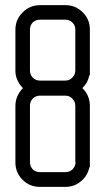

<svg xmlns="http://www.w3.org/2000/svg" viewBox="-20 -732 400 748"><path d="M273.4 -320.3Q273.4 -273.4 273.4 -181.6Q273.4 -154.3 273.4 -99.6Q273.4 -83 261.7 -72.3Q251 -60.5 234.4 -60.5Q201.2 -60.5 135.7 -60.5Q119.1 -60.5 107.4 -72.3Q96.7 -83 96.7 -99.6Q96.7 -127 96.7 -180.7Q96.7 -182.6 96.7 -185.5Q96.7 -230.5 96.7 -320.3Q96.7 -335.9 107.4 -347.7Q119.1 -359.4 135.7 -359.4Q168.9 -359.4 235.4 -359.4Q251 -359.4 262.7 -347.7Q273.4 -336.9 273.4 -321.3Q273.4 -320.3 273.4 -320.3ZM273.4 -100.6Q273.4 -127 273.4 -181.6Q273.4 -227.5 273.4 -320.3Q273.4 -335.9 261.7 -347.7Q251 -359.4 234.4 -359.4Q201.2 -359.4 135.7 -359.4Q119.1 -359.4 107.4 -347.7Q96.7 -335.9 96.7 -320.3Q96.7 -275.4 96.7 -186.5Q96.7 -184.6 96.7 -181.6Q96.7 -154.3 96.7 -100.6Q96.7 -84 107.4 -72.3Q119.1 -61.5 135.7 -61.5Q168.9 -61.5 235.4 -61.5Q251 -61.5 262.7 -72.3Q273.4 -84 274.4 -98.6Q274.4 -99.6 274.4 -100.6Q274.4 -100.6 273.4 -100.6ZM235.4 -359.4Q202.1 -359.4 135.7 -359.4Q119.1 -359.4 107.4 -347.7Q96.7 -335.9 96.7 -320.3Q96.7 -275.4 96.7 -185.5Q96.7 -184.6 96.7 -180.7Q96.7 -153.3 96.7 -99.6Q96.7 -83 107.4 -72.3Q119.1 -60.5 135.7 -60.5Q168.9 -60.5 234.4 -60.5Q251 -60.5 261.7 -72.3Q273.4 -83 273.4 -99.6Q273.4 -127 273.4 -181.6Q273.4 -227.5 273.4 -320.3Q273.4 -320.3 273.4 -321.3Q273.4 -336.9 262.7 -347.7Q251 -359.4 235.4 -359.4ZM235.4 -655.3Q202.1 -655.3 135.7 -655.3Q119.1 -655.3 107.4 -644.5Q96.7 -632.8 96.7 -616.2Q96.7 -582 96.7 -513.7Q96.7 -511.7 96.7 -507.8Q96.7 -491.2 96.7 -457Q96.7 -441.4 107.4 -429.7Q119.1 -418 135.7 -418Q168.9 -418 234.4 -418Q251 -418 261.7 -429.7Q273.4 -441.4 273.4 -457Q273.4 -474.6 273.4 -507.8Q273.4 -543.9 273.4 -616.2Q273.4 -616.2 273.4 -617.2Q273.4 -632.8 262.7 -643.6Q251 -655.3 235.4 -655.3ZM330.1 -616.2Q330.1 -580.1 330.1 -508.8Q330.1 -491.2 330.1 -458Q330.1 -451.2 330.1 -438.5Q329.1 -438.5 329.1 -438.5Q329.1 -438.5 328.1 -438.5Q325.2 -424.8 318.4 -411.1Q310.5 -398.4 300.8 -388.7Q314.5 -376 322.3 -358.4Q330.1 -339.8 330.1 -320.3Q330.1 -273.4 330.1 -181.6Q330.1 -154.3 330.1 -98.6Q330.1 -92.8 330.1 -80.1Q329.1 -80.1 329.1 -80.1Q329.1 -80.1 328.1 -80.1Q321.3 -46.9 294.9 -25.4Q269.5 -3.9 234.4 -3.9Q201.2 -3.9 135.7 -3.9Q96.7 -3.9 69.3 -30.3Q41 -57.6 40 -96.7Q40 -97.7 40 -98.6Q40 -126 40 -179.7Q40 -181.6 40 -185.5Q40 -230.5 40 -319.3Q40 -339.8 47.9 -357.4Q55.7 -375 69.3 -388.7Q56.6 -401.4 48.8 -418Q40 -435.5 40 -455.1Q40 -456.1 40 -457Q40 -474.6 40 -507.8Q40 -509.8 40 -513.7Q40 -547.9 40 -616.2Q40 -656.2 68.4 -683.6Q95.7 -711.9 135.7 -711.9Q168.9 -711.9 235.4 -711.9Q274.4 -711.9 302.7 -683.6Q330.1 -656.2 330.1 -617.2Q330.1 -617.2 330.1 -616.2Z"/></svg>

Font: Citrica
Style: Regular
Weight: 400
Designer: Mario Otalvaro
Version: Version 1.0